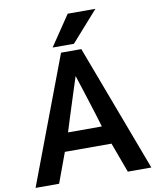

<svg xmlns="http://www.w3.org/2000/svg" viewBox="-112 -1130 1043 1269"><g transform="rotate(-10 409.5 -495.5)"><path d="M641 53H799L479 -798H343L22 53H180L254 -148H567ZM498 -357 524 -271H297L325 -361C349 -438 411 -629 411 -629C411 -629 474 -437 498 -357ZM294 -841H437L617 -1044H431Z"/></g></svg>

Font: LINE Seed JP_OTF Bold
Style: Regular
Weight: 700
Designer: LINE & Fontrix & Fontworks
Version: Version 1.009